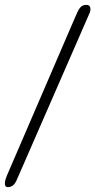

<svg xmlns="http://www.w3.org/2000/svg" viewBox="-25 -721 391 787"><path d="M342 -667C349 -683 347 -701 330 -701C305 -701 299 -687 282 -648L4 -3C-5 17 -12 46 7 46C24 46 35 36 43 18Z"/></svg>

Font: EB Garamond SC 08
Style: Regular
Weight: 400
Version: Version 0.016